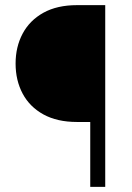

<svg xmlns="http://www.w3.org/2000/svg" viewBox="-20 -731 516 751"><path d="M391.6 0H333V-253.9H281.2Q203.6 -253.9 149.9 -283.4Q96.2 -313 68.6 -364.7Q41 -416.5 41 -482.4Q41 -547.9 68.6 -599.6Q96.2 -651.4 149.9 -681.2Q203.6 -710.9 281.2 -710.9H391.6Z"/></svg>

Font: Vazirmatn FD ExtraLight
Style: Regular
Weight: 200
Designer: Saber Rastikerdar
Foundry: Saber Rastikerdar
Version: Version 33.003